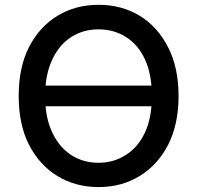

<svg xmlns="http://www.w3.org/2000/svg" viewBox="-20 -757 809 787"><path d="M628.9 -406.2Q628.9 -384.8 628.9 -321.3Q505.9 -321.3 139.6 -321.3Q139.6 -342.8 139.6 -406.2Q261.7 -406.2 628.9 -406.2ZM711.9 -363.3Q711.9 -247.1 668.9 -163.1Q626 -80.1 551.8 -35.2Q478.5 9.8 383.8 9.8Q290 9.8 215.8 -35.2Q141.6 -80.1 98.6 -164.1Q56.6 -247.1 56.6 -363.3Q56.6 -480.5 98.6 -563.5Q141.6 -647.5 215.8 -692.4Q290 -737.3 383.8 -737.3Q478.5 -737.3 552.7 -692.4Q626 -647.5 668.9 -563.5Q711.9 -480.5 711.9 -363.3ZM602.5 -363.3Q602.5 -452.1 574.2 -513.7Q545.9 -574.2 496.1 -605.5Q446.3 -636.7 383.8 -636.7Q321.3 -636.7 272.5 -605.5Q222.7 -574.2 194.3 -512.7Q165 -452.1 165 -363.3Q165 -274.4 194.3 -213.9Q222.7 -153.3 272.5 -121.1Q321.3 -89.8 383.8 -89.8Q446.3 -89.8 496.1 -122.1Q545.9 -153.3 574.2 -213.9Q602.5 -274.4 602.5 -363.3Z"/></svg>

Font: DeepSea
Style: Medium
Weight: 500
Designer: Stem
Version: Version 3.019;git-0a5106e0b